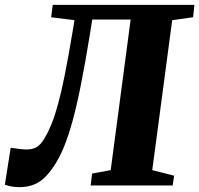

<svg xmlns="http://www.w3.org/2000/svg" viewBox="-46 -763 820 790"><path d="M333.5 -682.5 323.5 -619Q304.5 -502.5 287.2 -415.8Q270 -329 252.5 -265Q235 -201 215 -153.5Q186 -84 143.8 -38.5Q101.5 7 35 7Q18.5 7 3 4.5Q-12.5 2 -26 -3L-2 -155Q19 -152 34.8 -150Q50.5 -148 63 -148Q87.5 -148 104.5 -157.5Q121.5 -167 138 -195.5Q153 -220.5 166.5 -254Q180 -287.5 193.2 -336Q206.5 -384.5 220.5 -454.5Q234.5 -524.5 251 -623L260.5 -680L164.5 -692L171 -743H754L748.5 -692L662.5 -680L580.5 -63L670.5 -40L664.5 0H327L333 -49L409.5 -63L491.5 -682.5Z"/></svg>

Font: Merriweather 28pt Black
Style: Italic
Weight: 900
Italic angle: -7.8°
Version: Version 2.101